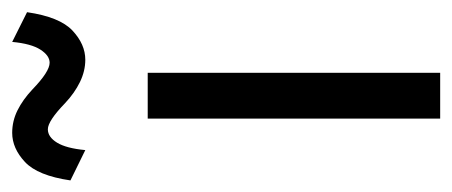

<svg xmlns="http://www.w3.org/2000/svg" viewBox="-258 -522 760 323"><g transform="rotate(-90 122.5 -360.0)"><path d="M162 0H85V-492H162ZM214 -720 264 -695Q256 -640 233 -618.5Q210 -597 184 -597Q165 -597 146.5 -606Q128 -615 111 -631Q81 -660 67 -660Q54 -660 44.5 -644.5Q35 -629 32 -597L-19 -622Q-11 -677 12 -698.5Q35 -720 61 -720Q81 -720 99 -711Q117 -702 134 -686Q164 -657 179 -657Q191 -657 201 -672.5Q211 -688 214 -720Z"/></g></svg>

Font: Wix Madefor Text
Style: Regular
Weight: 400
Designer: Dalton Maag Ltd
Foundry: Dalton Maag Ltd
Version: Version 3.100